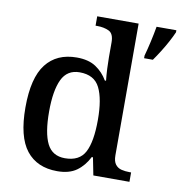

<svg xmlns="http://www.w3.org/2000/svg" viewBox="-85 -839 874 927"><g transform="rotate(10 352.5 -375.0)"><path d="M256 10Q157 10 104.5 -56.5Q52 -123 52 -267Q52 -412 104.5 -479.5Q157 -547 255 -547Q313 -547 349 -523Q385 -499 407 -461H413Q410 -487 408.5 -519Q407 -551 407 -575V-648Q407 -691 382.5 -702.5Q358 -714 325 -714H317V-760H520V-114Q520 -85 531.5 -70Q543 -55 561.5 -50.5Q580 -46 602 -46H609V0H432L415 -86H409Q387 -42 351 -16Q315 10 256 10ZM282 -58Q353 -58 380 -109.5Q407 -161 407 -268Q407 -370 380 -424.5Q353 -479 281 -479Q220 -479 194 -424.5Q168 -370 168 -267Q168 -162 194 -110Q220 -58 282 -58ZM575 -613Q584 -645 593 -685Q602 -725 608 -760H705V-750Q696 -729 681.5 -702Q667 -675 650 -648Q633 -621 618 -600H575Z"/></g></svg>

Font: Noto Nastaliq Urdu Medium
Style: Regular
Weight: 500
Designer: Monotype Design Team (Patrick Giasson: type design, Kamal Mansour: OpenType code, Glenda Bellarosa). Updated by Simon Co
Foundry: Monotype Imaging Inc., Simon Cozens
Version: Version 3.007